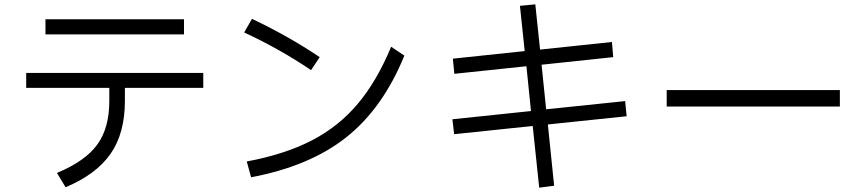

<svg xmlns="http://www.w3.org/2000/svg" viewBox="-20 -834 4000 887"><path d="M190 -745H830V-675H190ZM919 -497V-428H557V-368Q557 -218 490.5 -123Q424 -28 283 31L243 -35Q373 -89 429 -165.5Q485 -242 485 -368V-428H101V-497Z M1417 -510Q1274 -607 1108 -684L1144 -747Q1311 -668 1457 -570ZM1120 -88Q1296 -121 1420 -185Q1544 -249 1632.5 -354Q1721 -459 1787 -618L1848 -577Q1749 -334 1580 -200Q1411 -66 1140 -15Z M2868 -367 2875 -297 2511 -259 2540 24 2471 33 2441 -252 2078 -214 2070 -283 2433 -321 2412 -528 2079 -493 2072 -563 2404 -598 2382 -807 2453 -814 2475 -605 2807 -640 2813 -570 2482 -535 2503 -329Z M3860 -342H3060V-418H3860Z"/></svg>

Font: IBM Plex Sans SC
Style: Regular
Weight: 400
Designer: Mike Abbink; Paul van der Laan; Pieter van Rosmalen; Eunyou Noh; Wujin Sim; Chorong Kim; Dohee Lee; Yejin We; Jinhee Kim
Foundry: Sandoll Inc.
Version: Version 1.000